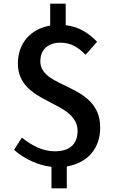

<svg xmlns="http://www.w3.org/2000/svg" viewBox="-20 -869 644 1052"><path d="M57 -48C110 0 188 37 262 45V163H346V43C462 23 529 -57 529 -170C529 -416 201 -379 201 -533C201 -597 243 -635 310 -635C370 -635 406 -611 449 -569L512 -640C468 -685 417 -722 340 -731V-849H255V-729C147 -710 78 -632 78 -521C78 -294 405 -323 405 -151C405 -82 364 -40 281 -40C214 -40 155 -71 100 -115Z"/></svg>

Font: GenEiGothic-pro-SemiBold
Style: Regular
Weight: 500
Designer: Ryoko NISHIZUKA (kana & ideographs); Paul D. Hunt (Latin, Greek & Cyrillic); Wenlong ZHANG (bopomofo); Sandoll Communica
Foundry: Adobe Systems Incorporated; o_tamon
Version: Version 1.000.140830